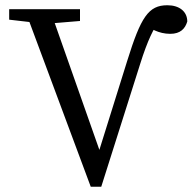

<svg xmlns="http://www.w3.org/2000/svg" viewBox="-20 -705 734 732"><path d="M326 7H366L514 -460C543 -553 568 -601 585 -620L534 -613C550 -597 585 -576 629 -576C668 -576 686 -596 694 -623C694 -661 664 -685 618 -685C546 -685 517 -640 465 -473L349 -102H370L170 -670H74L326 7ZM15 -630 145 -615H165L285 -625V-670H15V-630Z"/></svg>

Font: Source Serif Variable
Style: Regular
Weight: 389
Designer: Frank Grießhammer
Foundry: Adobe Systems Incorporated
Version: Version 3.001;hotconv 1.0.111;makeotfexe 2.5.65597